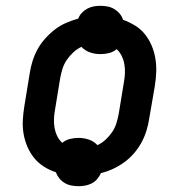

<svg xmlns="http://www.w3.org/2000/svg" viewBox="-20 -595 640 660"><path d="M250 45Q237 45 224.5 42.5Q212 40 201.5 33.5Q191 27 183.5 17.5Q176 8 172 -3Q150 -10 130.5 -22.5Q111 -35 97 -52.5Q83 -70 74 -91Q65 -112 61 -135.5Q57 -159 58.5 -183.5Q60 -208 64 -232L82 -342Q85 -363 91.5 -384Q98 -405 108.5 -424.5Q119 -444 134.5 -461.5Q150 -479 168 -493Q186 -507 206.5 -516Q227 -525 249 -531Q253 -542 261.5 -551Q270 -560 280.5 -565.5Q291 -571 302.5 -573Q314 -575 325 -575Q338 -575 350.5 -572.5Q363 -570 373.5 -563.5Q384 -557 391.5 -548Q399 -539 403 -527Q425 -519 444.5 -507Q464 -495 478 -477.5Q492 -460 501 -439Q510 -418 514 -394.5Q518 -371 517 -346.5Q516 -322 512 -298L493 -188Q490 -167 483.5 -146Q477 -125 466.5 -105.5Q456 -86 441 -68.5Q426 -51 407.5 -37.5Q389 -24 368.5 -14.5Q348 -5 327 0Q322 11 314 20.5Q306 30 295 35.5Q284 41 272.5 43Q261 45 250 45ZM315 -96Q330 -103 343 -115Q356 -127 365.5 -141Q375 -155 380 -171Q385 -187 388 -203L406 -313Q409 -329 409.5 -344.5Q410 -360 407.5 -374.5Q405 -389 398.5 -402.5Q392 -416 381 -426Q369 -416 354.5 -412.5Q340 -409 325 -409Q306 -409 289 -415Q272 -421 260 -434Q245 -427 232 -415Q219 -403 209.5 -389Q200 -375 195 -359Q190 -343 187 -327L169 -217Q166 -201 165.5 -185.5Q165 -170 167.5 -155.5Q170 -141 176.5 -127.5Q183 -114 194 -104Q206 -114 221 -117.5Q236 -121 250 -121Q269 -121 286 -115Q303 -109 315 -96Z"/></svg>

Font: Iosevka Slab SmBdExObl
Style: Regular
Weight: 600
Width: 7
Italic angle: -9°
Monospace: yes
Designer: Belleve Invis
Foundry: Belleve Invis
Version: Version 11.1.0; ttfautohint (v1.8.3)